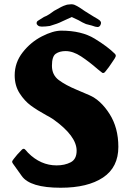

<svg xmlns="http://www.w3.org/2000/svg" viewBox="-20 -861 616 902"><path d="M41 -92Q37 -97 37 -102Q37 -105 45 -115Q58 -133 83 -158Q87 -162 91 -162Q96 -162 102 -154.5Q108 -147 112 -143Q171 -84 246 -84Q284 -84 312 -98.5Q340 -113 340 -153Q340 -222 231 -300Q213 -312 197 -320Q155 -343 125 -365Q95 -387 72 -423Q49 -459 49 -507Q49 -567 86.5 -615Q124 -663 176.5 -690Q229 -717 268 -717Q363 -717 424.5 -679.5Q486 -642 520 -608Q524 -604 524 -599Q524 -596 521.5 -591.5Q519 -587 518 -585Q513 -578 501.5 -560.5Q490 -543 483 -535Q480 -531 476.5 -526.5Q473 -522 470.5 -520Q468 -518 463 -518Q461 -518 453.5 -524.5Q446 -531 439 -536Q399 -571 361 -596Q323 -621 288 -621Q260 -621 242 -608.5Q224 -596 224 -552Q224 -509 256 -485Q288 -461 341 -439Q346 -437 399.5 -414Q453 -391 494.5 -326Q536 -261 536 -171Q536 -75 464 -27Q392 21 265 21Q121 21 82 -34.5Q43 -90 41 -92ZM411 -741 384 -748Q367 -755 349 -766L317 -781L271 -760Q252 -750 214 -739Q194 -736 176 -736Q165 -736 158.5 -741Q152 -746 152 -752Q152 -760 159 -764L186 -781Q189 -782 199.5 -787Q210 -792 234 -810Q274 -833 286 -836Q295 -840 304 -840Q308 -841 315 -841Q323 -841 329.5 -838.5Q336 -836 342 -832.5Q348 -829 353 -826Q382 -806 399 -796L420 -783Q421 -782 439.5 -771.5Q458 -761 454 -749Q450 -734 438 -734Q430 -734 411 -741Z"/></svg>

Font: Barriecito
Style: Regular
Weight: 400
Designer: Pablo Cosgaya & Sergio Jiménez
Foundry: Pablo Cosgaya & Sergio Jiménez
Version: Version 1.001